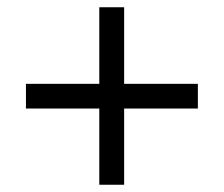

<svg xmlns="http://www.w3.org/2000/svg" viewBox="-20 -615 612 524"><path d="M318.8 -386.2H520V-318.8H318.8V-110.8H251V-318.8H50.8V-386.2H251V-595.2H318.8Z"/></svg>

Font: CAA NEO Sans
Style: Regular
Weight: 400
Version: Version 1.10